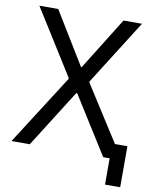

<svg xmlns="http://www.w3.org/2000/svg" viewBox="-91 -769 782 973"><g transform="rotate(10 300.0 -282.5)"><path d="M517 135H595V-76H531L349 -361V-366L560 -700H465L297 -430H294L129 -700H32L242 -365V-360L12 0H106L293 -296H298L484 0H517Z"/></g></svg>

Font: Fixel Display Regular
Style: Regular
Weight: 400
Designer: AlfaBravo + MacPaw
Foundry: Kyrylo Tkachov, Marchela Mozhyna, Serhii Makarenko, Maria Weinstein, Zakhar Kryvoshyya
Version: Version 1.211